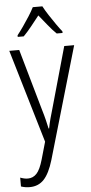

<svg xmlns="http://www.w3.org/2000/svg" viewBox="-65 -801 511 1079"><g transform="rotate(-5 190.5 -262.0)"><path d="M10 -532H66L163 -191Q175 -151 181 -126Q187 -101 192 -78H195Q200 -105 207.5 -133Q215 -161 224 -191L320 -532H376L192 100Q170 174 138.5 207.5Q107 241 58 241Q45 241 33 239Q21 237 9 233V183Q19 187 30 189.5Q41 192 52 192Q81 192 101.5 170Q122 148 138 92L166 -6ZM217 -765Q229 -742 247.5 -713.5Q266 -685 285 -658Q304 -631 317 -615V-606H284Q261 -628 237 -658Q213 -688 190 -716Q168 -688 143.5 -657.5Q119 -627 98 -606H64V-615Q80 -635 98.5 -661.5Q117 -688 134.5 -715.5Q152 -743 163 -765Z"/></g></svg>

Font: Noto Sans Sinhala Condensed Light
Style: Regular
Weight: 300
Width: 3
Designer: Jelle Bosma - Monotype Design Team
Foundry: Monotype Imaging Inc.
Version: Version 2.006; ttfautohint (v1.8.4.7-5d5b)